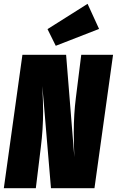

<svg xmlns="http://www.w3.org/2000/svg" viewBox="-29 -982 610 1002"><path d="M464 0H237L192 -533Q196 -447 196 -401Q196 -308 184 -213L158 0H-9L88 -696H316L359 -162Q356 -233 356 -292Q356 -386 367 -472L395 -696H561ZM428 -962 488 -831 262 -743 219 -830Z"/></svg>

Font: Fira Sans Extra Condensed Black
Style: Italic
Weight: 900
Width: 3
Italic angle: -8°
Designer: Carrois Corporate & Edenspiekermann AG
Foundry: Carrois Corporate GbR & Edenspiekermann AG
Version: Version 4.203